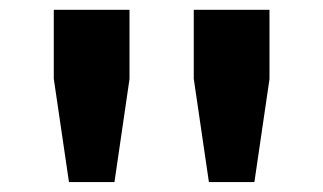

<svg xmlns="http://www.w3.org/2000/svg" viewBox="-20 -750 660 392"><path d="M120.8 -378.3 89.8 -589.3V-730H244.4V-588.5L213.7 -378.3ZM406.5 -378.3 375.6 -589.3V-730H530.2V-588.5L499.4 -378.3Z"/></svg>

Font: Monaspace Krypton Var ExLight
Style: Regular
Weight: 200
Designer: Riley Cran and the Lettermatic Team
Version: Version 1.200 (Monaspace Krypton Var)